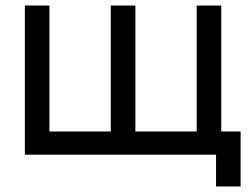

<svg xmlns="http://www.w3.org/2000/svg" viewBox="-20 -560 901 695"><path d="M762 115V0H70V-540H159V-84H381V-540H470V-84H692V-540H781V-84H851V115Z"/></svg>

Font: Vela Sans Med
Style: Regular
Weight: 500
Designer: Principal design: Mikhail Sharanda - project Manrope.
Design modification: Ravid Balaliev
Foundry: Mikhail Sharanda
Version: Version 1.001